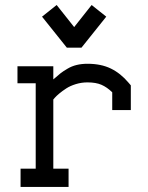

<svg xmlns="http://www.w3.org/2000/svg" viewBox="-20 -736 584 756"><path d="M203.1 -716.3 145.5 -670.4 243.2 -548.3H300.8L398.4 -670.4L340.8 -716.3L272 -629.4ZM189.9 -71.8H250V0H61V-71.8H120.6V-408.2H48.8V-475.1H189.9V-423.3Q207.5 -439 217.8 -447Q228 -455.1 245.4 -465.3Q262.7 -475.6 282 -480.2Q301.3 -484.9 324.7 -484.9Q377.9 -484.9 416.5 -466.1Q455.1 -447.3 486.3 -410.2L495.1 -399.9V-302.7H421.9V-372.6Q401.4 -392.6 379.6 -402.1Q357.9 -411.6 324.2 -411.6Q300.8 -411.6 278.6 -404.8Q256.3 -397.9 241 -387.9Q225.6 -377.9 213.6 -367.9Q201.7 -357.9 195.8 -351.1L189.9 -344.2Z"/></svg>

Font: Eligible
Style: Regular
Weight: 500
Version: Version 1.1